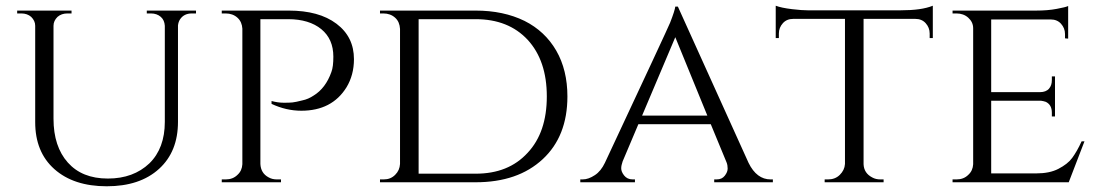

<svg xmlns="http://www.w3.org/2000/svg" viewBox="-20 -637 3840 671"><path d="M665 -600C665 -600 493 -600 493 -600C493 -600 493 -590 493 -590C493 -590 508 -590 508 -590C508 -590 508 -590 508 -590C521 -590 533 -586 542 -578C551 -570 555 -560 556 -547C556 -547 556 -211 556 -211C556 -211 556 -211 556 -211C556 -150 538 -101 502 -66C465 -31 417 -13 357 -13C296 -13 250 -32 217 -69C184 -106 167 -157 167 -222C167 -222 167 -547 167 -547C167 -547 167 -547 167 -547C167 -559 172 -569 181 -578C190 -586 202 -590 215 -590C215 -590 230 -590 230 -590C230 -590 230 -600 230 -600C230 -600 40 -600 40 -600C40 -600 40 -590 40 -590C40 -590 55 -590 55 -590C55 -590 55 -590 55 -590C68 -590 80 -586 89 -578C98 -569 103 -559 103 -547C103 -547 103 -210 103 -210C103 -210 103 -210 103 -210C103 -141 125 -86 170 -46C215 -6 276 14 353 14C430 14 491 -6 536 -47C580 -87 602 -142 602 -211C602 -211 602 -548 602 -548C602 -548 602 -548 602 -548C603 -556 605 -563 609 -569C609 -569 609 -569 609 -569C618 -583 632 -590 650 -590C650 -590 665 -590 665 -590C665 -590 665 -600 665 -600Z M929 -274C929 -274 929 -274 929 -274C963 -258 998 -250 1033 -250C1033 -250 1033 -250 1033 -250C1104 -250 1157 -277 1191 -332C1191 -332 1191 -332 1191 -332C1208 -360 1217 -393 1217 -430C1217 -430 1217 -430 1217 -430C1217 -482 1197 -523 1156 -554C1115 -585 1059 -600 989 -600C989 -600 755 -600 755 -600C755 -600 755 -590 755 -590C755 -590 769 -590 769 -590C769 -590 769 -590 769 -590C785 -590 799 -585 810 -575C821 -565 826 -552 827 -537C827 -537 827 -63 827 -63C827 -63 827 -63 827 -63C826 -48 821 -36 810 -26C799 -15 785 -10 769 -10C769 -10 755 -10 755 -10C755 -10 755 0 755 0C755 0 962 0 962 0C962 0 962 -10 962 -10C962 -10 948 -10 948 -10C948 -10 948 -10 948 -10C937 -10 928 -12 919 -17C919 -17 919 -17 919 -17C900 -27 891 -43 890 -64C890 -64 890 -570 890 -570C890 -570 987 -570 987 -570C987 -570 987 -570 987 -570C1036 -570 1075 -558 1103 -535C1131 -512 1145 -480 1145 -439C1145 -439 1145 -439 1145 -439C1145 -416 1143 -398 1138 -385C1138 -385 1138 -385 1138 -385C1125 -348 1104 -320 1076 -303C1076 -303 1076 -303 1076 -303C1064 -295 1051 -289 1036 -286C1021 -282 1010 -280 1002 -279C994 -278 984 -278 971 -278C958 -278 944 -280 929 -284C929 -284 929 -274 929 -274Z M1963 -300C1963 -361 1950 -415 1924 -460C1898 -505 1861 -540 1813 -564C1764 -588 1707 -600 1642 -600C1642 -600 1308 -600 1308 -600C1308 -600 1308 -590 1308 -590C1308 -590 1320 -590 1320 -590C1320 -590 1320 -590 1320 -590C1336 -590 1350 -585 1361 -575C1372 -565 1377 -552 1378 -536C1378 -536 1378 -64 1378 -64C1378 -64 1378 -64 1378 -64C1377 -49 1372 -37 1361 -26C1350 -15 1337 -10 1321 -10C1321 -10 1308 -10 1308 -10C1308 -10 1308 0 1308 0C1308 0 1642 0 1642 0C1642 0 1642 0 1642 0C1741 0 1819 -27 1877 -81C1934 -134 1963 -207 1963 -300C1963 -300 1963 -300 1963 -300ZM1642 -570C1642 -570 1642 -570 1642 -570C1719 -570 1779 -546 1824 -498C1869 -449 1891 -383 1891 -300C1891 -300 1891 -300 1891 -300C1891 -217 1869 -151 1824 -103C1779 -54 1719 -30 1642 -30C1642 -30 1443 -30 1443 -30C1443 -30 1443 -570 1443 -570C1443 -570 1642 -570 1642 -570Z M2673 -10C2641 -10 2615 -29 2596 -68C2596 -68 2349 -614 2349 -614C2349 -614 2340 -614 2340 -614C2340 -614 2340 -614 2340 -614C2339 -605 2333 -586 2322 -558C2322 -558 2322 -558 2322 -558C2316 -543 2240 -380 2094 -68C2094 -68 2094 -68 2094 -68C2085 -49 2073 -34 2059 -25C2044 -15 2030 -10 2016 -10C2016 -10 2008 -10 2008 -10C2008 -10 2008 0 2008 0C2008 0 2199 0 2199 0C2199 0 2199 -10 2199 -10C2199 -10 2191 -10 2191 -10C2191 -10 2191 -10 2191 -10C2178 -10 2168 -15 2161 -24C2154 -33 2151 -41 2151 -49C2151 -56 2153 -64 2156 -73C2156 -73 2211 -203 2211 -203C2211 -203 2464 -203 2464 -203C2464 -203 2519 -70 2519 -70C2519 -70 2519 -70 2519 -70C2522 -63 2523 -55 2523 -48C2523 -40 2520 -32 2513 -23C2506 -14 2497 -10 2484 -10C2484 -10 2476 -10 2476 -10C2476 -10 2476 0 2476 0C2476 0 2681 0 2681 0C2681 0 2681 -10 2681 -10C2681 -10 2673 -10 2673 -10C2673 -10 2673 -10 2673 -10ZM2340 -507C2340 -507 2452 -233 2452 -233C2452 -233 2224 -233 2224 -233C2224 -233 2340 -507 2340 -507Z M3179 -571C3179 -571 3179 -571 3179 -571C3194 -571 3206 -566 3215 -556C3224 -546 3229 -534 3229 -520C3229 -520 3229 -504 3229 -504C3229 -504 3240 -504 3240 -504C3240 -504 3240 -617 3240 -617C3240 -617 3240 -617 3240 -617C3213 -606 3176 -601 3128 -601C3128 -601 2802 -601 2802 -601C2802 -601 2802 -601 2802 -601C2790 -601 2772 -602 2748 -605C2723 -608 2704 -612 2691 -617C2691 -617 2691 -504 2691 -504C2691 -504 2702 -504 2702 -504C2702 -504 2702 -520 2702 -520C2702 -520 2702 -520 2702 -520C2702 -534 2707 -546 2716 -556C2725 -566 2737 -571 2752 -571C2752 -571 2933 -571 2933 -571C2933 -571 2933 -64 2933 -64C2933 -64 2933 -64 2933 -64C2932 -49 2926 -37 2915 -26C2904 -15 2890 -10 2874 -10C2874 -10 2862 -10 2862 -10C2862 -10 2862 0 2862 0C2862 0 3068 0 3068 0C3068 0 3068 -10 3068 -10C3068 -10 3057 -10 3057 -10C3057 -10 3057 -10 3057 -10C3046 -10 3037 -12 3028 -17C3028 -17 3028 -17 3028 -17C3009 -27 2999 -42 2998 -63C2998 -63 2998 -571 2998 -571C2998 -571 3179 -571 3179 -571Z M3309 -10C3309 -10 3309 0 3309 0C3309 0 3715 0 3715 0C3715 0 3770 -143 3770 -143C3770 -143 3760 -143 3760 -143C3760 -143 3760 -143 3760 -143C3749 -119 3738 -100 3727 -85C3716 -70 3700 -58 3679 -47C3658 -36 3632 -31 3601 -31C3601 -31 3444 -31 3444 -31C3444 -31 3444 -285 3444 -285C3444 -285 3618 -285 3618 -285C3618 -285 3618 -285 3618 -285C3624 -284 3630 -283 3635 -281C3635 -281 3635 -281 3635 -281C3649 -274 3656 -262 3656 -243C3656 -243 3656 -230 3656 -230C3656 -230 3667 -230 3667 -230C3667 -230 3667 -370 3667 -370C3667 -370 3656 -370 3656 -370C3656 -370 3656 -357 3656 -357C3656 -357 3656 -357 3656 -357C3656 -345 3653 -335 3646 -327C3639 -319 3628 -315 3615 -315C3615 -315 3444 -315 3444 -315C3444 -315 3444 -569 3444 -569C3444 -569 3652 -569 3652 -569C3652 -569 3652 -569 3652 -569C3667 -569 3679 -564 3688 -554C3697 -544 3702 -532 3702 -518C3702 -518 3702 -503 3702 -503C3702 -503 3713 -502 3713 -502C3713 -502 3713 -616 3713 -616C3713 -616 3713 -616 3713 -616C3707 -613 3694 -610 3673 -606C3652 -602 3628 -600 3601 -600C3601 -600 3309 -600 3309 -600C3309 -600 3309 -590 3309 -590C3309 -590 3323 -590 3323 -590C3323 -590 3323 -590 3323 -590C3339 -590 3353 -585 3364 -575C3375 -565 3381 -553 3381 -538C3381 -538 3381 -63 3381 -63C3381 -63 3381 -63 3381 -63C3380 -48 3375 -36 3364 -26C3353 -15 3339 -10 3323 -10C3323 -10 3309 -10 3309 -10Z"/></svg>

Font: Cinzel Utterance
Style: Regular
Weight: 500
Designer: Natanael Gama
Foundry: ""
Version: ""